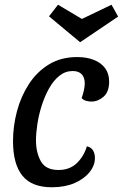

<svg xmlns="http://www.w3.org/2000/svg" viewBox="-20 -771 519 811"><path d="M199 20Q114 20 74.5 -29Q35 -78 35 -175Q35 -238 51.5 -300.5Q68 -363 101.5 -415Q135 -467 186 -498.5Q237 -530 306 -530Q346 -530 376.5 -518Q407 -506 424 -483Q441 -460 441 -426Q441 -383 417.5 -362.5Q394 -342 366 -342Q356 -342 344 -345Q332 -348 325 -357Q330 -371 334 -388Q338 -405 338 -418Q338 -444 325 -457.5Q312 -471 287 -471Q256 -471 231 -451Q206 -431 187.5 -398Q169 -365 156.5 -326Q144 -287 138 -248Q132 -209 132 -178Q132 -127 152.5 -90Q173 -53 227 -53Q274 -53 304 -81.5Q334 -110 347 -153Q365 -149 373 -135.5Q381 -122 381 -104Q381 -72 358 -43.5Q335 -15 294.5 2.5Q254 20 199 20ZM318 -593 187 -702 225 -751 326 -691 451 -751 479 -701 319 -593Z"/></svg>

Font: Sansita Swashed Light Light
Style: Regular
Weight: 300
Version: Version 1.003